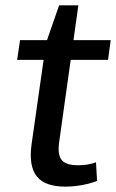

<svg xmlns="http://www.w3.org/2000/svg" viewBox="-20 -690 434 718"><path d="M225 8Q148 8 117.5 -30.5Q87 -69 98 -150L152 -529L201 -670H273L202 -164Q194 -113 210 -92.5Q226 -72 272 -72Q289 -72 306 -74.5Q323 -77 339 -83L343 -13Q326 -7 306 -2Q286 3 265 5.5Q244 8 225 8ZM55 -540H394L384 -466H44Z"/></svg>

Font: Pathway Extreme 28pt Medium
Style: Italic
Weight: 500
Italic angle: -8°
Designer: Eduardo Rodriguez Tunni
Foundry: Eduardo Rodriguez Tunni
Version: Version 1.001;gftools[0.9.26]